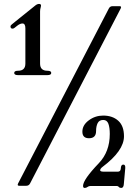

<svg xmlns="http://www.w3.org/2000/svg" viewBox="-20 -738 672 964"><path d="M32.7 0ZM579.6 -707Q587.9 -707 587.9 -701.7Q587.9 -699.2 585.9 -695.3L130.9 183.1Q125 194.8 111.3 194.8H77.6Q68.8 194.8 68.8 189.5Q68.8 187 70.8 183.1L526.4 -695.3Q532.2 -707 545.4 -707ZM393.6 0ZM502 124H571.3Q585 124 586.4 109.4L586.9 104Q588.4 88.4 599.1 88.4Q610.4 88.4 608.9 106.4L601.6 187.5Q600.1 205.6 588.4 205.6Q580.6 205.6 576.7 200.7Q572.8 195.8 566.4 195.8H434.6Q425.8 195.8 419.4 200.7Q413.1 205.6 405 205.6Q397 205.6 397 195.3Q397 164.1 476.1 81.5Q531.2 23.9 531.2 -65.4Q531.2 -97.7 524.2 -116.7Q517.1 -135.7 498.5 -135.7Q478 -135.7 470.2 -119.6Q462.4 -103.5 462.4 -80.1Q462.4 -43.9 426.8 -43.9Q393.6 -43.9 393.6 -76.9Q393.6 -109.9 425.8 -133.8Q458 -157.7 498 -157.7Q544.9 -157.7 573.7 -131.8Q602.5 -106 602.5 -53.7Q602.5 19 494.6 100.1Q482.9 108.9 482.9 117.2Q482.9 124 502 124ZM32.7 -605Q32.7 -610.4 39.1 -615.2L57.1 -629.9L157.2 -710.4Q167 -718.3 176.5 -718.3Q186 -718.3 186 -709.5Q186 -706.5 184.6 -702.1Q181.2 -691.4 181.2 -680.7V-418.9Q181.2 -382.8 217.8 -382.8Q237.3 -382.8 237.3 -371.8Q237.3 -360.8 217.8 -360.8H70.8Q51.3 -360.8 51.3 -371.8Q51.3 -382.8 70.8 -382.8Q107.4 -382.8 107.4 -418.9V-595.7Q107.4 -620.1 92.8 -620.1Q80.6 -620.1 65.9 -608.4L54.2 -599.1Q48.3 -594.2 43.5 -594.2Q32.7 -594.2 32.7 -605Z"/></svg>

Font: UnifrakturMaguntia19
Style: Book
Weight: 400
Designer: j. 'mach' wust, Gerrit Ansmann, Georg Duffner, based on a font by Peter Wiegel, original typeface by Carl Albert Fahrenw
Version: Version 2017-03-19